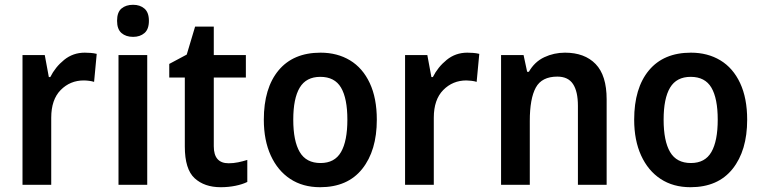

<svg xmlns="http://www.w3.org/2000/svg" viewBox="-20 -823 3185 802"><path d="M334 -603Q345 -603 358.5 -602Q372 -601 384 -598L373 -481Q364 -484 351.5 -485.5Q339 -487 330 -487Q273 -487 233.5 -447Q194 -407 194 -331V-51H74V-593H167L184 -501H190Q211 -543 248 -573Q285 -603 334 -603Z M536 -803Q565 -803 583.5 -787Q602 -771 602 -736Q602 -701 583.5 -685Q565 -669 536 -669Q506 -669 487.5 -685Q469 -701 469 -736Q469 -772 487.5 -787.5Q506 -803 536 -803ZM595 -593V-51H475V-593Z M935 -141Q955 -141 974.5 -145Q994 -149 1013 -155V-63Q993 -53 963.5 -47Q934 -41 902 -41Q834 -41 793 -78.5Q752 -116 752 -211V-499H687V-556L760 -595L795 -712H873V-593H1007V-499H873V-212Q873 -141 935 -141Z M1554 -323Q1554 -194 1493 -117.5Q1432 -41 1317 -41Q1245 -41 1192.5 -75.5Q1140 -110 1111 -173.5Q1082 -237 1082 -323Q1082 -455 1143.5 -529Q1205 -603 1319 -603Q1389 -603 1442 -571Q1495 -539 1524.5 -476Q1554 -413 1554 -323ZM1205 -323Q1205 -234 1232 -188Q1259 -142 1319 -142Q1378 -142 1404.5 -188Q1431 -234 1431 -323Q1431 -412 1404.5 -457Q1378 -502 1318 -502Q1259 -502 1232 -457Q1205 -412 1205 -323Z M1932 -603Q1943 -603 1956.5 -602Q1970 -601 1982 -598L1971 -481Q1962 -484 1949.5 -485.5Q1937 -487 1928 -487Q1871 -487 1831.5 -447Q1792 -407 1792 -331V-51H1672V-593H1765L1782 -501H1788Q1809 -543 1846 -573Q1883 -603 1932 -603Z M2340 -603Q2422 -603 2468 -555.5Q2514 -508 2514 -408V-51H2394V-381Q2394 -441 2373.5 -472Q2353 -503 2308 -503Q2243 -503 2218 -457Q2193 -411 2193 -318V-51H2073V-593H2167L2182 -523H2189Q2213 -565 2253.5 -584Q2294 -603 2340 -603Z M3101 -323Q3101 -194 3040 -117.5Q2979 -41 2864 -41Q2792 -41 2739.5 -75.5Q2687 -110 2658 -173.5Q2629 -237 2629 -323Q2629 -455 2690.5 -529Q2752 -603 2866 -603Q2936 -603 2989 -571Q3042 -539 3071.5 -476Q3101 -413 3101 -323ZM2752 -323Q2752 -234 2779 -188Q2806 -142 2866 -142Q2925 -142 2951.5 -188Q2978 -234 2978 -323Q2978 -412 2951.5 -457Q2925 -502 2865 -502Q2806 -502 2779 -457Q2752 -412 2752 -323Z"/></svg>

Font: Noto Sans Tamil UI SemiCondensed SemiBold
Style: Regular
Weight: 600
Width: 4
Designer: Jelle Bosma - Monotype Design Team
Foundry: Monotype Imaging Inc.
Version: Version 2.004; ttfautohint (v1.8.4.7-5d5b)